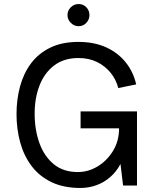

<svg xmlns="http://www.w3.org/2000/svg" viewBox="-20 -921 780 953"><path d="M379 12Q295 12 234.5 -17.5Q174 -47 136 -98Q98 -149 80 -215Q62 -281 62 -355Q62 -427 79.5 -492Q97 -557 134 -606.5Q171 -656 229.5 -684.5Q288 -713 369 -713Q448 -713 507 -686Q566 -659 604 -611.5Q642 -564 656 -502L567 -484Q556 -527 528.5 -560.5Q501 -594 461 -613.5Q421 -633 369 -633Q298 -633 249.5 -596.5Q201 -560 176.5 -497.5Q152 -435 152 -357Q152 -276 176 -210Q200 -144 247.5 -105.5Q295 -67 366 -67Q418 -67 464.5 -95Q511 -123 541 -172Q571 -221 571 -284H380V-368H660V0H591Q591 0 589 -16Q587 -32 584.5 -53.5Q582 -75 580 -91Q578 -107 578 -107Q558 -69 527 -42Q496 -15 458 -1.5Q420 12 379 12ZM370 -791Q348 -791 331.5 -807.5Q315 -824 315 -846Q315 -869 331.5 -885Q348 -901 370 -901Q393 -901 408.5 -885Q424 -869 424 -846Q424 -824 408.5 -807.5Q393 -791 370 -791Z"/></svg>

Font: Inclusive Sans
Style: Regular
Weight: 400
Designer: Olivia King
Foundry: Olivia King
Version: Version 2.004